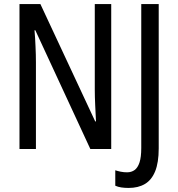

<svg xmlns="http://www.w3.org/2000/svg" viewBox="-20 -734 875 946"><path d="M528 0H425L154 -585H150Q152 -565 153 -545Q154 -525 155 -505Q156 -485 156.5 -465Q157 -445 157 -426V0H76V-714H179L449 -136H453Q452 -155 451 -175.5Q450 -196 449 -216.5Q448 -237 447.5 -256.5Q447 -276 447 -293V-714H528ZM614 192Q594 192 577.5 189.5Q561 187 548 181V105Q560 109 575 112Q590 115 606 115Q628 115 643.5 103.5Q659 92 667.5 66Q676 40 676 -5V-714H762V-3Q762 67 744.5 110Q727 153 694 172.5Q661 192 614 192Z"/></svg>

Font: Noto Sans Display Condensed
Style: Regular
Weight: 400
Width: 3
Designer: Monotype Design Team
Foundry: Monotype Imaging Inc.
Version: Version 2.003